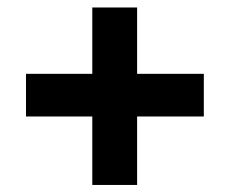

<svg xmlns="http://www.w3.org/2000/svg" viewBox="-20 -622 626 523"><path d="M231.4 -304.7H50.8V-420.9H231.4V-601.6H353.5V-420.9H535.2V-304.7H353.5V-118.2H231.4Z"/></svg>

Font: Min Sans Black
Style: Regular
Weight: 900
Designer: Jinseong-Kim, NotoSansCJK, Nunito
Foundry: Jinseong-Kim
Version: Version 1.000